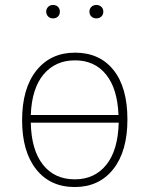

<svg xmlns="http://www.w3.org/2000/svg" viewBox="-20 -743 602 773"><path d="M281 -21Q361 -21 408 -79.5Q455 -138 458 -249H104Q106 -140 152.5 -80.5Q199 -21 281 -21ZM104 -280H457Q453 -386 407 -443Q361 -500 282 -500Q203 -500 155.5 -443.5Q108 -387 104 -280ZM282 -531Q381 -531 437 -461Q493 -391 493 -262Q493 -134 436 -62Q379 10 281 10Q182 10 125.5 -61.5Q69 -133 69 -259Q69 -387 126.5 -459Q184 -531 282 -531ZM388 -676.5Q380 -669 368 -669Q356 -669 348 -676.5Q340 -684 340 -696Q340 -708 348 -715.5Q356 -723 368 -723Q380 -723 388 -715.5Q396 -708 396 -696Q396 -684 388 -676.5ZM193 -669Q181 -669 173.5 -677Q166 -685 166 -696Q166 -707 173.5 -715Q181 -723 193 -723Q206 -723 213.5 -715.5Q221 -708 221 -696Q221 -684 213.5 -676.5Q206 -669 193 -669Z"/></svg>

Font: FiraSans
Style: Regular
Weight: 200
Designer: Carrois Corporate & Edenspiekermann AG
Foundry: Carrois Corporate GbR & Edenspiekermann AG
Version: Version 3.106;PS 003.106;hotconv 1.0.70;makeotf.lib2.5.58329